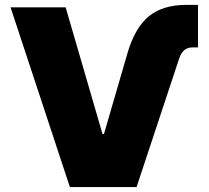

<svg xmlns="http://www.w3.org/2000/svg" viewBox="-20 -757 844 777"><path d="M495.7 -541.2Q525.9 -645.2 582.6 -691.2Q639.2 -737.2 733 -737.2H781.2V-565.3H759.9Q739.3 -565.3 725.9 -554.2Q712.4 -543 704.5 -518.5L532.7 0H262.8L22.7 -727.3H245.7L394.9 -214.5H400.6Z"/></svg>

Font: Karasuma Gothic
Style: Black
Weight: 900
Designer: Rasmus Andersson / Ryoko Nishizuka
Foundry: Genbu
Version: Version 1.00